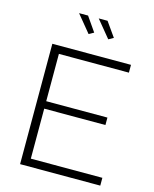

<svg xmlns="http://www.w3.org/2000/svg" viewBox="-133 -1006 878 1094"><g transform="rotate(15 306.0 -459.0)"><path d="M566 -46V0H93V-710H557V-664H144V-385H505V-341H144V-46ZM311 -918H363L423 -833L394 -817ZM195 -918H248L307 -833L278 -817Z"/></g></svg>

Font: Raleway Thin Light
Style: Regular
Weight: 300
Version: Version 4.026